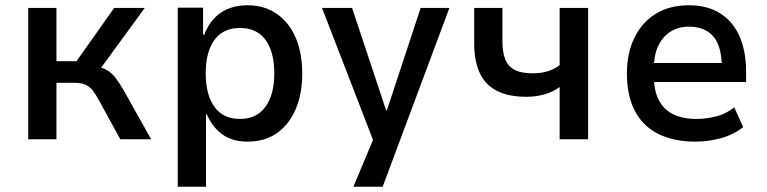

<svg xmlns="http://www.w3.org/2000/svg" viewBox="-20 -528 2910 728"><path d="M87 0V-498H194V-296H270L413 -498H529L350 -253L337 -277Q366 -273 384 -263Q402 -253 417 -234Q432 -215 450 -184L553 0H436L355 -148Q343 -170 332 -184.5Q321 -199 305 -206.5Q289 -214 263 -214H194V0Z M654 180V-499H750V-396H754Q776 -452 817.5 -480Q859 -508 918 -508Q983 -508 1029.5 -475.5Q1076 -443 1101 -385.5Q1126 -328 1126 -249Q1126 -173 1101.5 -115Q1077 -57 1031 -24Q985 9 918 9Q861 9 823 -18.5Q785 -46 764 -95H761V180ZM890 -77Q953 -77 986.5 -123Q1020 -169 1020 -250Q1020 -331 987 -376.5Q954 -422 890 -422Q826 -422 793 -376.5Q760 -331 760 -250Q760 -169 793 -123Q826 -77 890 -77Z M1320 180 1413 -42V51L1201 -498H1315L1444 -110H1447L1575 -498H1684L1431 180Z M2102 0V-198Q2076 -179 2044 -170Q2012 -161 1977 -161Q1907 -161 1863 -184Q1819 -207 1798.5 -252.5Q1778 -298 1778 -363V-498H1885V-371Q1885 -332 1895 -305Q1905 -278 1930 -264Q1955 -250 2000 -250Q2030 -250 2055.5 -257.5Q2081 -265 2102 -281V-498H2210V0Z M2617 9Q2535 9 2476.5 -20Q2418 -49 2387.5 -107Q2357 -165 2357 -249Q2357 -325 2384.5 -383Q2412 -441 2464.5 -474.5Q2517 -508 2592 -508Q2662 -508 2710.5 -477.5Q2759 -447 2784 -390.5Q2809 -334 2809 -254V-217H2440V-289H2734L2717 -269Q2717 -353 2684.5 -390Q2652 -427 2592 -427Q2554 -427 2524 -409Q2494 -391 2476.5 -355.5Q2459 -320 2459 -263V-244Q2459 -185 2478 -148.5Q2497 -112 2533 -94.5Q2569 -77 2621 -77Q2657 -77 2695 -86.5Q2733 -96 2764 -121L2798 -46Q2759 -16 2711.5 -3.5Q2664 9 2617 9Z"/></svg>

Font: Nunito Sans 7pt SemiCondensed SemiBold
Style: Regular
Weight: 600
Width: 4
Designer: Vernon Adams
Foundry: Vernon Adams
Version: Version 3.101;gftools[0.9.27]